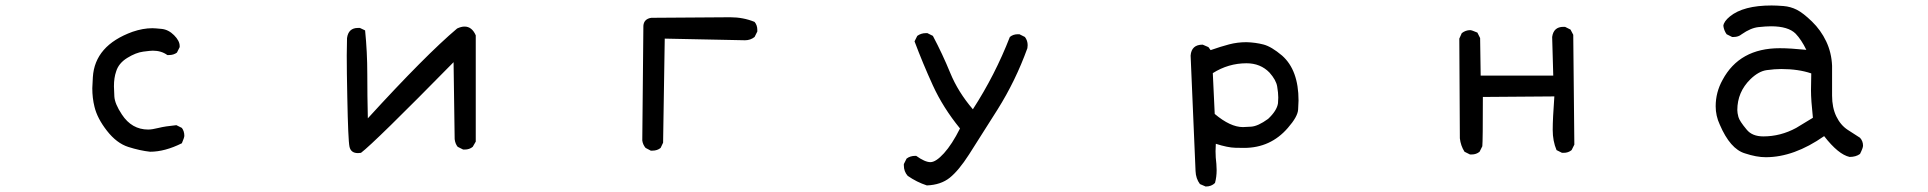

<svg xmlns="http://www.w3.org/2000/svg" viewBox="-20 -548 7040 701"><path d="M528 6Q491 2 448.5 -11.5Q406 -25 370.5 -70.5Q335 -116 325 -158Q317 -190 317 -226L319 -266Q326 -382 464 -432Q502 -445 536 -445Q545 -445 570 -442.5Q595 -440 615.5 -419.5Q636 -399 636 -380V-376L626 -356Q614 -347 597 -347H591Q569 -363 538 -363Q530 -363 503 -359.5Q476 -356 444.5 -336.5Q413 -317 404 -287Q396 -264 396 -233Q396 -223 397.5 -196Q399 -169 425 -130Q461 -75 521 -75Q535 -75 559 -81Q583 -87 624 -91L644 -81Q653 -69 653 -52Q653 -46 644 -25Q582 6 528 6Z M1287 11Q1261 11 1256 -12.5Q1251 -36 1248 -193Q1246 -287 1246 -346L1247 -409Q1252 -446 1287 -446H1294L1313 -437Q1321 -358 1321 -278Q1321 -198 1323 -116Q1534 -347 1649 -444Q1664 -451 1676 -451Q1703 -451 1717 -419V-31L1706 -12Q1694 -2 1677 -2H1671L1651 -12Q1642 -23 1640 -40L1636 -321Q1347 -27 1298 10Z M2362 2H2356L2337 -8Q2327 -20 2325 -35L2329 -454Q2331 -479 2358 -483L2646 -485Q2694 -485 2735 -468Q2745 -456 2745 -439V-433L2735 -413Q2720 -401 2700 -401L2407 -407L2401 -27L2392 -8Q2380 2 2362 2Z M3364 129Q3327 117 3294 94Q3280 78 3280 56V51L3290 31Q3303 21 3322 21H3325Q3357 44 3377 44Q3397 44 3426.5 11.5Q3456 -21 3485 -79Q3423 -155 3386 -236Q3349 -317 3319 -397L3329 -417Q3343 -427 3360 -427H3366L3386 -417Q3421 -351 3449.5 -281.5Q3478 -212 3532 -149Q3613 -274 3667 -413Q3679 -423 3696 -423H3702L3722 -413Q3732 -400 3732 -383L3731 -372Q3688 -253 3622 -148Q3556 -43 3518 16Q3480 75 3447.5 101Q3415 127 3364 129Z M4382 133 4361 124Q4346 104 4345 76.5Q4344 49 4327 -345Q4330 -385 4371 -385L4392 -376L4400 -365Q4437 -378 4467.5 -386Q4498 -394 4531 -394Q4564 -393 4593 -385.5Q4622 -378 4661 -345Q4721 -292 4721 -181Q4721 -174 4719.5 -148Q4718 -122 4682 -81Q4619 -8 4522 -8Q4517 -8 4490 -8.5Q4463 -9 4419 -23Q4418 -10 4418 4Q4418 27 4421 50L4422 73Q4422 98 4416 120Q4403 133 4382 133ZM4518 -84Q4522 -84 4547.5 -85.5Q4573 -87 4610 -114Q4642 -144 4646 -171Q4647 -181 4647 -192Q4647 -209 4643 -232.5Q4639 -256 4615 -283Q4582 -317 4531 -317Q4465 -317 4408 -281L4415 -132Q4472 -84 4518 -84Z M5353 16H5347L5327 6Q5313 -16 5310 -43L5308 -407L5317 -427Q5331 -438 5348 -438Q5353 -438 5374 -429L5384 -409L5386 -272H5651L5647 -413Q5652 -450 5688 -450H5694L5714 -440L5724 -421L5728 -20L5718 0Q5706 10 5689 10H5683L5663 0Q5649 -33 5649 -74Q5649 -114 5655 -196L5394 -194Q5394 -33 5392 -14L5382 6Q5370 16 5353 16Z M6427 26Q6393 26 6351 12Q6297 -4 6259 -93Q6244 -125 6244 -160Q6244 -211 6269 -256Q6331 -372 6478 -372Q6516 -372 6575 -366Q6557 -403 6536 -425Q6509 -452 6446 -452Q6428 -452 6400 -449Q6372 -446 6339 -423Q6327 -413 6310 -413H6304L6284 -423Q6274 -437 6272 -454Q6274 -470 6296 -488Q6345 -528 6448 -528Q6466 -528 6491.5 -526Q6517 -524 6540 -512.5Q6563 -501 6595.5 -469.5Q6628 -438 6647.5 -397Q6667 -356 6669 -308V-199Q6669 -155 6684.5 -123Q6700 -91 6726 -74Q6752 -57 6771 -45Q6782 -33 6782 -16Q6782 -8 6771 14Q6756 25 6733 25Q6692 16 6640 -51Q6530 26 6427 26ZM6418 -50Q6481 -50 6538 -81L6599 -118Q6592 -183 6592 -218L6593 -280Q6546 -296 6483 -296Q6460 -296 6430.5 -292Q6401 -288 6371 -259Q6323 -212 6323 -146Q6323 -136 6327 -121Q6331 -106 6357 -75Q6377 -50 6418 -50Z"/></svg>

Font: Xiaolai SC
Style: Regular
Weight: 400
Designer: Nozomi Seto 瀬戸のぞみ
Version: Version 3.11;December 4, 2020;FontCreator 13.0.0.2613 64-bit